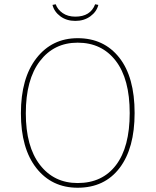

<svg xmlns="http://www.w3.org/2000/svg" viewBox="-20 -870 729 900"><path d="M344 -670Q233 -670 167 -583.5Q101 -497 101 -339Q101 -183 167 -97.5Q233 -12 344 -12Q460 -12 524 -96.5Q588 -181 588 -340Q588 -500 522.5 -585Q457 -670 344 -670ZM344 -691Q467 -691 539 -600Q611 -509 611 -340Q611 -175 540.5 -82.5Q470 10 344 10Q223 10 150.5 -82Q78 -174 78 -339Q78 -504 151 -597.5Q224 -691 344 -691ZM226 -847 241 -850Q250 -825 274 -808.5Q298 -792 333 -792Q404 -792 426 -850L441 -847Q433 -815 403.5 -793.5Q374 -772 333 -772Q292 -772 263 -793.5Q234 -815 226 -847Z"/></svg>

Font: FiraSans
Style: Regular
Weight: 150
Designer: Carrois Corporate & Edenspiekermann AG
Foundry: Carrois Corporate GbR & Edenspiekermann AG
Version: Version 3.106;PS 003.106;hotconv 1.0.70;makeotf.lib2.5.58329